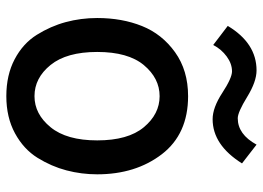

<svg xmlns="http://www.w3.org/2000/svg" viewBox="-134 -695 847 619"><g transform="rotate(90 289.5 -385.5)"><path d="M63.5 -696.3Q119.1 -789.1 207 -789.1Q243.2 -789.1 292.5 -758.8Q341.8 -728.5 361.3 -728.5Q413.1 -728.5 446.3 -789.1L506.8 -742.2Q447.3 -647.5 364.3 -647.5Q327.1 -647.5 279.3 -678.7Q231.4 -710 210 -710Q185.5 -710 162.1 -692.9Q138.7 -675.8 125 -649.4ZM147.5 -275.4Q147.5 -176.8 189.5 -125Q231.4 -73.2 290 -73.2Q347.7 -73.2 390.1 -125Q432.6 -176.8 432.6 -275.4Q432.6 -375 390.1 -425.8Q347.7 -476.6 290 -476.6Q232.4 -476.6 189.9 -425.8Q147.5 -375 147.5 -275.4ZM38.1 -275.4Q38.1 -355.5 64 -419.9Q89.8 -484.4 148.4 -526.4Q207 -568.4 290 -568.4Q412.1 -568.4 477.1 -483.9Q542 -399.4 542 -275.4Q542 -224.6 529.3 -176.3Q516.6 -127.9 488.8 -83Q460.9 -38.1 409.7 -10.3Q358.4 17.6 290 17.6Q221.7 17.6 170.9 -9.3Q120.1 -36.1 92.3 -80.6Q64.5 -125 51.3 -173.8Q38.1 -222.7 38.1 -275.4Z"/></g></svg>

Font: Gothic A1 SemiBold
Style: Regular
Weight: 600
Version: Version 2.50